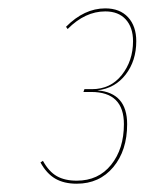

<svg xmlns="http://www.w3.org/2000/svg" viewBox="-20 -756 380 463"><path d="M233.9 -735.8Q269 -735.8 288.8 -714.4Q308.6 -692.9 308.6 -656.7Q308.6 -609.4 283 -576.2Q257.3 -543 214.8 -538.1Q286.6 -532.2 286.6 -456.5Q286.6 -393.1 253.2 -353Q219.7 -313 165 -313Q134.3 -313 113.3 -325.2Q92.3 -337.4 77.6 -364.3L83.5 -368.2Q97.7 -342.3 116.9 -331.3Q136.2 -320.3 165 -320.3Q217.3 -320.3 248 -358.6Q278.8 -397 278.8 -456.5Q278.8 -534.2 200.2 -534.2H181.2L183.6 -541H201.7Q246.6 -541 273.7 -575.2Q300.8 -609.4 300.8 -656.7Q300.8 -689.9 283.2 -709.2Q265.6 -728.5 233.9 -728.5Q185.1 -728.5 143.1 -686L139.2 -691.4Q183.1 -735.8 233.9 -735.8Z"/></svg>

Font: Fira Sans Compressed Eight
Style: Italic
Weight: 100
Width: 3
Italic angle: -8°
Designer: Carrois Corporate & Edenspiekermann AG
Foundry: Carrois Corporate GbR & Edenspiekermann AG
Version: Version 4.203;PS 004.203;hotconv 1.0.88;makeotf.lib2.5.64775